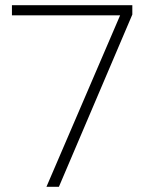

<svg xmlns="http://www.w3.org/2000/svg" viewBox="-20 -720 570 740"><path d="M159 0 443 -661H26V-700H490V-664L207 0Z"/></svg>

Font: DM Sans 17pt ExtraLight
Style: Regular
Weight: 250
Version: Version 4.004;gftools[0.9.30]